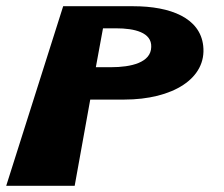

<svg xmlns="http://www.w3.org/2000/svg" viewBox="-34 -597 720 617"><path d="M169 -577 -14 0H206L256 -277H365C521 -277 631 -345 619 -450C609 -539 515 -577 394 -577ZM274 -381 297 -506H339C398 -506 454 -493 452 -446C451 -396 388 -381 322 -381Z"/></svg>

Font: Hussar Milosc
Style: Bold
Weight: 700
Foundry: Cannot Into Space Fonts
Version: Version 1.02